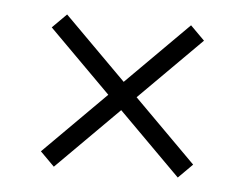

<svg xmlns="http://www.w3.org/2000/svg" viewBox="-34 -493 501 392"><g transform="rotate(5 216.0 -297.0)"><path d="M343 -453 372 -424 89 -141 60 -170ZM372 -170 343 -141 60 -424 89 -453Z"/></g></svg>

Font: Gemunu Libre ExtraLight ExtraLight
Style: Regular
Weight: 250
Version: Version 1.100